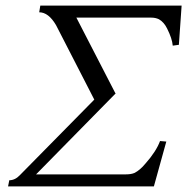

<svg xmlns="http://www.w3.org/2000/svg" viewBox="-20 -666 669 686"><path d="M628.9 -646 619.1 -505.9 597.2 -502.9Q595.2 -527.8 577.1 -564Q565.9 -586.9 547.9 -597.2Q535.6 -603 521 -603H252.9L393.1 -331.1L391.1 -330.1L108.9 -43H430.2Q448.2 -43 460 -47.9Q480 -57.6 500 -82Q538.1 -125 551.8 -162.1L574.2 -160.2L529.8 0H8.8L13.2 -22Q34.2 -22 51.8 -41L316.9 -310.1L180.2 -576.2Q153.3 -622.1 120.1 -622.1L124 -646Z"/></svg>

Font: Linux Libertine
Style: Italic
Weight: 400
Italic angle: -12°
Designer: Philipp H. Poll
Foundry: Philipp H. Poll
Version: Version 5.1.6 ; ttfautohint (v0.9)